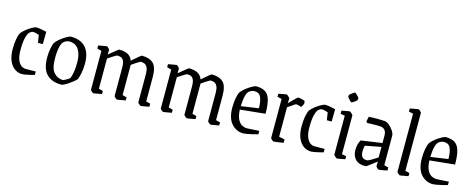

<svg xmlns="http://www.w3.org/2000/svg" viewBox="-34 -1228 4484 1822"><g transform="rotate(15 2208.5 -317.0)"><path d="M192 9Q151 9 117.5 -14Q84 -37 63.5 -83.5Q43 -130 43 -200Q43 -252 50.5 -294.5Q58 -337 70 -359Q80 -374 99.5 -391Q119 -408 140.5 -422.5Q162 -437 180.5 -446Q199 -455 208 -455Q226 -455 255 -450Q284 -445 309 -439L307 -317H260L248 -392Q236 -397 219 -401Q202 -405 189 -405Q175 -405 158 -391Q140 -377 128.5 -331.5Q117 -286 117 -211Q117 -150 131 -114.5Q145 -79 166 -63.5Q187 -48 210 -48L310 -49V-15Q291 -10 266 -4Q241 2 220 5.5Q199 9 192 9Z M576 9Q482 9 431 -42.5Q380 -94 380 -206Q380 -252 387.5 -293Q395 -334 407 -356Q417 -371 437 -388.5Q457 -406 479 -421Q501 -436 520 -445.5Q539 -455 547 -455Q643 -455 692.5 -401Q742 -347 742 -243Q742 -193 733.5 -149.5Q725 -106 714 -82Q705 -71 686 -55.5Q667 -40 645 -25Q623 -10 604 -0.5Q585 9 576 9ZM578 -37Q585 -38 599.5 -45.5Q614 -53 627.5 -61.5Q641 -70 644 -74Q653 -95 660.5 -134Q668 -173 668 -234Q668 -314 637 -360.5Q606 -407 545 -407Q522 -407 497 -390Q476 -376 465 -332.5Q454 -289 454 -216Q454 -118 490 -78Q526 -38 578 -37Z M890 9Q888 9 880.5 3.5Q873 -2 867 -8.5Q861 -15 861 -18V-399L818 -411V-441Q824 -442 842.5 -445.5Q861 -449 879 -452Q897 -455 901 -455Q904 -455 910.5 -449Q917 -443 923 -436.5Q929 -430 929 -427L928 -381Q943 -394 964 -411Q985 -428 1002 -441.5Q1019 -455 1022 -455Q1073 -455 1106.5 -438Q1140 -421 1154 -381Q1168 -393 1188 -410.5Q1208 -428 1224.5 -441.5Q1241 -455 1243 -455Q1319 -455 1357.5 -419Q1396 -383 1396 -284V-46L1438 -35V-5Q1432 -4 1414 -0.5Q1396 3 1378 6Q1360 9 1356 9Q1354 9 1346.5 3.5Q1339 -2 1332.5 -8.5Q1326 -15 1326 -18V-289Q1326 -341 1313 -363.5Q1300 -386 1282 -391Q1264 -396 1250 -396Q1246 -396 1232.5 -388Q1219 -380 1203 -369.5Q1187 -359 1175.5 -351Q1164 -343 1164 -343V-46L1206 -35V-5Q1200 -4 1181.5 -0.5Q1163 3 1145 6Q1127 9 1123 9Q1121 9 1113.5 3.5Q1106 -2 1099.5 -8.5Q1093 -15 1093 -18V-295Q1093 -345 1080.5 -366Q1068 -387 1051 -391.5Q1034 -396 1020 -396Q1016 -396 1002 -388Q988 -380 971.5 -369.5Q955 -359 943 -351Q931 -343 931 -343V-46L973 -35V-5Q967 -4 948.5 -0.5Q930 3 912 6Q894 9 890 9Z M1576 9Q1574 9 1566.5 3.5Q1559 -2 1553 -8.5Q1547 -15 1547 -18V-399L1504 -411V-441Q1510 -442 1528.5 -445.5Q1547 -449 1565 -452Q1583 -455 1587 -455Q1590 -455 1596.5 -449Q1603 -443 1609 -436.5Q1615 -430 1615 -427L1614 -381Q1629 -394 1650 -411Q1671 -428 1688 -441.5Q1705 -455 1708 -455Q1759 -455 1792.5 -438Q1826 -421 1840 -381Q1854 -393 1874 -410.5Q1894 -428 1910.5 -441.5Q1927 -455 1929 -455Q2005 -455 2043.5 -419Q2082 -383 2082 -284V-46L2124 -35V-5Q2118 -4 2100 -0.5Q2082 3 2064 6Q2046 9 2042 9Q2040 9 2032.5 3.5Q2025 -2 2018.5 -8.5Q2012 -15 2012 -18V-289Q2012 -341 1999 -363.5Q1986 -386 1968 -391Q1950 -396 1936 -396Q1932 -396 1918.5 -388Q1905 -380 1889 -369.5Q1873 -359 1861.5 -351Q1850 -343 1850 -343V-46L1892 -35V-5Q1886 -4 1867.5 -0.5Q1849 3 1831 6Q1813 9 1809 9Q1807 9 1799.5 3.5Q1792 -2 1785.5 -8.5Q1779 -15 1779 -18V-295Q1779 -345 1766.5 -366Q1754 -387 1737 -391.5Q1720 -396 1706 -396Q1702 -396 1688 -388Q1674 -380 1657.5 -369.5Q1641 -359 1629 -351Q1617 -343 1617 -343V-46L1659 -35V-5Q1653 -4 1634.5 -0.5Q1616 3 1598 6Q1580 9 1576 9Z M2505 -20Q2483 -14 2454 -7Q2425 0 2400 4.5Q2375 9 2364 9Q2296 9 2248 -43.5Q2200 -96 2200 -202Q2200 -251 2207.5 -292.5Q2215 -334 2227 -356Q2237 -371 2256.5 -388.5Q2276 -406 2298.5 -421Q2321 -436 2340 -445.5Q2359 -455 2368 -455Q2420 -455 2454 -436Q2488 -417 2504 -367.5Q2520 -318 2520 -226L2274 -201Q2277 -139 2294.5 -105.5Q2312 -72 2336 -59.5Q2360 -47 2382 -47Q2387 -47 2410 -48Q2433 -49 2460.5 -51Q2488 -53 2505 -54ZM2317 -390Q2297 -377 2286.5 -336.5Q2276 -296 2274 -235L2446 -260Q2445 -327 2428.5 -366.5Q2412 -406 2364 -406Q2355 -406 2342.5 -402.5Q2330 -399 2317 -390Z M2660 9Q2658 9 2650.5 3.5Q2643 -2 2637 -8.5Q2631 -15 2631 -18V-401L2588 -411V-441Q2594 -442 2611.5 -445.5Q2629 -449 2646 -452Q2663 -455 2667 -455Q2670 -455 2678 -448.5Q2686 -442 2693 -434.5Q2700 -427 2700 -424L2698 -377Q2714 -393 2731.5 -411Q2749 -429 2763 -442Q2777 -455 2780 -455Q2792 -455 2813.5 -450Q2835 -445 2845 -441Q2847 -437 2848.5 -428.5Q2850 -420 2850 -416Q2850 -413 2846 -404Q2842 -395 2836.5 -386.5Q2831 -378 2829 -376Q2817 -380 2803.5 -384Q2790 -388 2778 -388Q2773 -388 2758.5 -378Q2744 -368 2727.5 -356.5Q2711 -345 2701 -339V-49L2758 -37V-5Q2753 -4 2739 -1.5Q2725 1 2708 3.5Q2691 6 2677.5 7.5Q2664 9 2660 9Z M3030 9Q2989 9 2955.5 -14Q2922 -37 2901.5 -83.5Q2881 -130 2881 -200Q2881 -252 2888.5 -294.5Q2896 -337 2908 -359Q2918 -374 2937.5 -391Q2957 -408 2978.5 -422.5Q3000 -437 3018.5 -446Q3037 -455 3046 -455Q3064 -455 3093 -450Q3122 -445 3147 -439L3145 -317H3098L3086 -392Q3074 -397 3057 -401Q3040 -405 3027 -405Q3013 -405 2996 -391Q2978 -377 2966.5 -331.5Q2955 -286 2955 -211Q2955 -150 2969 -114.5Q2983 -79 3004 -63.5Q3025 -48 3048 -48L3148 -49V-15Q3129 -10 3104 -4Q3079 2 3058 5.5Q3037 9 3030 9Z M3239 -605Q3240 -607 3251 -615.5Q3262 -624 3273.5 -632Q3285 -640 3288 -640Q3292 -640 3303.5 -630.5Q3315 -621 3324.5 -609.5Q3334 -598 3333 -592L3329 -576Q3328 -573 3317 -564.5Q3306 -556 3294.5 -548.5Q3283 -541 3280 -541Q3275 -541 3264.5 -551Q3254 -561 3245 -572.5Q3236 -584 3236 -588ZM3284 9Q3281 9 3273 3Q3265 -3 3258 -10.5Q3251 -18 3251 -21V-402L3208 -411V-441Q3214 -442 3231.5 -445.5Q3249 -449 3266 -452Q3283 -455 3287 -455Q3290 -455 3298 -448.5Q3306 -442 3313 -434.5Q3320 -427 3320 -424V-43L3363 -35V-5Q3357 -4 3339.5 -0.5Q3322 3 3305 6Q3288 9 3284 9Z M3566 9Q3499 11 3465.5 -23.5Q3432 -58 3432 -116Q3432 -142 3438 -167.5Q3444 -193 3457 -215L3664 -245V-316Q3664 -353 3648 -371.5Q3632 -390 3606 -392Q3597 -393 3574 -393.5Q3551 -394 3523.5 -393Q3496 -392 3474 -391L3463 -404L3474 -452Q3521 -455 3559 -454.5Q3597 -454 3631 -452Q3652 -450 3676 -430Q3700 -410 3717.5 -383Q3735 -356 3735 -334V-46L3777 -35V-5Q3747 1 3724 5Q3701 9 3694 9Q3690 9 3678 -2Q3666 -13 3666 -18L3667 -64Q3644 -46 3622 -29.5Q3600 -13 3585 -2Q3570 9 3566 9ZM3501 -121Q3501 -86 3515 -66.5Q3529 -47 3568 -49Q3574 -49 3603 -65.5Q3632 -82 3664 -103V-207L3508 -177Q3501 -153 3501 -121Z M3901 9Q3899 9 3892 3.5Q3885 -2 3878.5 -8.5Q3872 -15 3872 -18V-589L3829 -598V-628Q3829 -628 3840.5 -630.5Q3852 -633 3867.5 -636Q3883 -639 3896.5 -641Q3910 -643 3913 -643Q3916 -643 3923 -637.5Q3930 -632 3936 -625Q3942 -618 3942 -615V-46L3984 -36V-5Q3984 -5 3972.5 -3Q3961 -1 3945.5 2Q3930 5 3917 7Q3904 9 3901 9Z M4367 -20Q4345 -14 4316 -7Q4287 0 4262 4.5Q4237 9 4226 9Q4158 9 4110 -43.5Q4062 -96 4062 -202Q4062 -251 4069.5 -292.5Q4077 -334 4089 -356Q4099 -371 4118.5 -388.5Q4138 -406 4160.5 -421Q4183 -436 4202 -445.5Q4221 -455 4230 -455Q4282 -455 4316 -436Q4350 -417 4366 -367.5Q4382 -318 4382 -226L4136 -201Q4139 -139 4156.5 -105.5Q4174 -72 4198 -59.5Q4222 -47 4244 -47Q4249 -47 4272 -48Q4295 -49 4322.5 -51Q4350 -53 4367 -54ZM4179 -390Q4159 -377 4148.5 -336.5Q4138 -296 4136 -235L4308 -260Q4307 -327 4290.5 -366.5Q4274 -406 4226 -406Q4217 -406 4204.5 -402.5Q4192 -399 4179 -390Z"/></g></svg>

Font: Grenze Gotisch Light
Style: Regular
Weight: 300
Designer: Renata Polastri
Foundry: Omnibus-Type
Version: Version 1.001